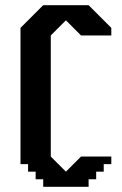

<svg xmlns="http://www.w3.org/2000/svg" viewBox="-20 -720 470 740"><path d="M234 -641.7 292.3 -583.3H409V-612.5L321.5 -700H146.5L59 -612.5V-87.5H88.2V-58.4H117.4V-29.2H146.5V0H321.5V-29.2H350.7V-58.4H379.8V-87.5H409V-116.7H292.3L234 -58.4L175.7 -116.7V-583.3Z"/></svg>

Font: Stepalange
Style: Regular
Weight: 400
Designer: Szymon Furjan
Version: Version 1.005;Fontself Maker 3.5.8